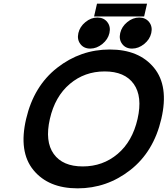

<svg xmlns="http://www.w3.org/2000/svg" viewBox="-20 -1011 917 1051"><path d="M163 -80Q81 -180 123 -360Q165 -540 293 -640Q421 -740 581 -740Q741 -740 823 -640Q905 -540 863 -360Q821 -180 693 -80Q565 20 405 20Q245 20 163 -80ZM362 -551.5Q281 -483 253 -360Q225 -237 274 -168.5Q323 -100 433 -100Q543 -100 624 -168.5Q705 -237 733 -360Q761 -483 712 -551.5Q663 -620 553 -620Q443 -620 362 -551.5ZM420 -770Q401 -795 409 -830Q417 -865 447.5 -890Q478 -915 513 -915Q548 -915 567.5 -890Q587 -865 579 -830Q571 -795 540 -770Q509 -745 474 -745Q439 -745 420 -770ZM649 -770Q630 -795 638 -830Q646 -865 676.5 -890Q707 -915 742 -915Q777 -915 796.5 -890Q816 -865 808 -830Q800 -795 769 -770Q738 -745 703 -745Q668 -745 649 -770ZM785 -991 769 -921H495L511 -991Z"/></svg>

Font: Miedinger
Style: Bold-Italic
Weight: 700
Italic angle: -13°
Version: Version 001.000